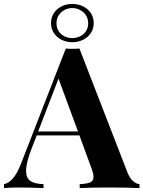

<svg xmlns="http://www.w3.org/2000/svg" viewBox="-36 -957 729 977"><path d="M0 0ZM440.9 -839.8Q440.9 -810.5 426 -788.3Q411.1 -766.1 386 -754.2Q360.8 -742.2 331.5 -742.2Q302.7 -742.2 278.1 -754.2Q253.4 -766.1 238.5 -788.3Q223.6 -810.5 223.6 -839.8Q223.6 -868.7 238.5 -890.9Q253.4 -913.1 278.1 -925Q302.7 -937 331.5 -937Q360.8 -937 386 -925Q411.1 -913.1 426 -890.9Q440.9 -868.7 440.9 -839.8ZM251.5 -838.9Q251.5 -814.5 263.2 -797.4Q274.9 -780.3 293.2 -771.7Q311.5 -763.2 331.5 -763.2Q352.1 -763.2 370.6 -771.7Q389.2 -780.3 400.9 -797.4Q412.6 -814.5 412.6 -838.9Q412.6 -862.8 400.9 -880.1Q389.2 -897.5 370.4 -906.7Q351.6 -916 331.5 -916Q312 -916 293.5 -906.7Q274.9 -897.5 263.2 -880.1Q251.5 -862.8 251.5 -838.9ZM673.8 -20V0Q614.3 -2.9 522 -2.9Q419.4 -2.9 369.6 0V-20Q407.2 -21.5 423.6 -29.3Q439.9 -37.1 439.9 -56.6Q439.9 -74.2 428.2 -104L368.2 -268.1H150.9L124 -198.7Q96.7 -128.4 96.7 -87.9Q96.7 -50.8 118.9 -35.9Q141.1 -21 185.5 -20V0Q117.2 -2.9 61 -2.9Q14.2 -2.9 -15.6 0V-20Q34.7 -29.3 71.3 -125L298.8 -710Q314.9 -708.5 333.5 -708.5Q352.1 -708.5 368.2 -710L610.8 -84Q623.5 -50.8 640.4 -35.9Q657.2 -21 673.8 -20ZM261.7 -557.1 158.2 -288.1H360.8Z"/></svg>

Font: TypoPRO Playfair Display
Style: Bold
Weight: 700
Designer: Claus Eggers Sørensen
Foundry: Claus Eggers Sørensen
Version: Version 1.004;PS 001.004;hotconv 1.0.70;makeotf.lib2.5.58329